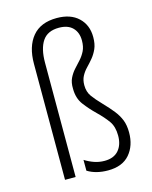

<svg xmlns="http://www.w3.org/2000/svg" viewBox="-116 -841 733 927"><g transform="rotate(-15 250.0 -377.5)"><path d="M308 10Q248 10 206 -16V-70Q228 -56 252.5 -47.5Q277 -39 304 -39Q350 -39 374 -66.5Q398 -94 398 -140Q398 -185 378 -213Q358 -241 326 -272Q295 -302 270.5 -334.5Q246 -367 246 -415Q245 -446 255.5 -467.5Q266 -489 281.5 -506Q297 -523 312 -539.5Q327 -556 337.5 -577Q348 -598 348 -629Q348 -669 324.5 -693Q301 -717 256 -717Q199 -717 173.5 -679Q148 -641 148 -571V0H95V-580Q95 -666 136 -715.5Q177 -765 258 -765Q327 -765 366 -728Q405 -691 405 -631Q405 -596 394.5 -572.5Q384 -549 369 -531Q354 -513 338.5 -497Q323 -481 313 -462Q303 -443 303 -417Q303 -384 319.5 -361Q336 -338 366 -307Q394 -278 413 -254Q432 -230 442.5 -204Q453 -178 453 -141Q453 -75 416.5 -32.5Q380 10 308 10Z"/></g></svg>

Font: Noto Sans Mono ExtraCondensed Light
Style: Regular
Weight: 300
Width: 2
Designer: Monotype Design Team
Foundry: Monotype Imaging Inc.
Version: Version 2.014; ttfautohint (v1.8.4.7-5d5b)